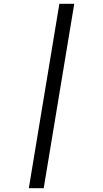

<svg xmlns="http://www.w3.org/2000/svg" viewBox="-20 -843 540 1006"><path d="M131 143 291 -823H369L209 143Z"/></svg>

Font: Iosevka Custom
Style: Italic
Weight: 400
Italic angle: -9°
Monospace: yes
Designer: Belleve Invis
Foundry: Belleve Invis
Version: Version 30.3.3; ttfautohint (v1.8.3)